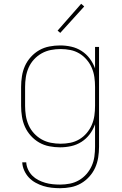

<svg xmlns="http://www.w3.org/2000/svg" viewBox="-20 -767 640 1010"><path d="M296 223Q274 223 251.5 220.5Q229 218 208 211.5Q187 205 167 194Q147 183 132 167Q117 151 107.5 130Q98 109 97 87H118Q119 106 127.5 124.5Q136 143 150 157Q164 171 181.5 180Q199 189 218 194.5Q237 200 257 202Q277 204 296 204Q322 204 347.5 199Q373 194 395.5 181Q418 168 435 148.5Q452 129 462.5 105.5Q473 82 476.5 56.5Q480 31 480 5V-113Q470 -85 452 -61Q434 -37 409 -21Q384 -5 355 1.5Q326 8 296 8Q268 8 239.5 2.5Q211 -3 186.5 -17Q162 -31 142.5 -52.5Q123 -74 111.5 -99.5Q100 -125 95.5 -153.5Q91 -182 91 -210V-310Q91 -338 95.5 -366.5Q100 -395 111.5 -420.5Q123 -446 142.5 -467.5Q162 -489 186.5 -503Q211 -517 239.5 -522.5Q268 -528 296 -528Q326 -528 355 -521.5Q384 -515 409 -499Q434 -483 452 -459Q470 -435 480 -407V-520H501V5Q501 33 496.5 61.5Q492 90 480.5 115.5Q469 141 449.5 162.5Q430 184 405.5 198Q381 212 353 217.5Q325 223 296 223ZM299 -11Q325 -11 350 -16Q375 -21 397 -34Q419 -47 436 -67Q453 -87 463 -110.5Q473 -134 476.5 -159Q480 -184 480 -210V-310Q480 -336 476.5 -361Q473 -386 463 -409.5Q453 -433 436 -453Q419 -473 397 -486Q375 -499 350 -504Q325 -509 299 -509Q273 -509 247.5 -504Q222 -499 199.5 -486.5Q177 -474 159 -454.5Q141 -435 130.5 -411Q120 -387 116 -361.5Q112 -336 112 -310V-210Q112 -184 116 -158.5Q120 -133 130.5 -109Q141 -85 159 -65.5Q177 -46 199.5 -33.5Q222 -21 247.5 -16Q273 -11 299 -11ZM297 -594 283 -606 407 -747 423 -733Z"/></svg>

Font: Iosevka SS04 Thin Extended
Style: Regular
Weight: 100
Width: 7
Monospace: yes
Designer: Belleve Invis
Foundry: Belleve Invis
Version: Version 19.0.0; ttfautohint (v1.8.4)